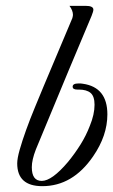

<svg xmlns="http://www.w3.org/2000/svg" viewBox="-20 -636 388 658"><path d="M125 2Q39 2 39 -76Q39 -93 47.5 -123Q56 -153 69.5 -190.5Q83 -228 99 -266.5Q115 -305 129 -339L228 -574Q230 -582 230 -585Q230 -600 218 -616H273Q300 -616 300 -603Q300 -597 294 -582Q262 -506 214 -391.5Q166 -277 103 -124Q89 -88 89 -63Q89 -16 123 -16Q158 -16 213 -81Q236 -109 255.5 -140Q275 -171 288 -205Q304 -244 304 -277Q304 -306 290.5 -317.5Q277 -329 250 -329H245Q229 -329 229 -339Q229 -350 249 -350Q252 -350 256 -350Q260 -350 264 -349Q348 -337 348 -244Q348 -171 299 -100Q229 2 125 2Z"/></svg>

Font: Carattere
Style: Regular
Weight: 400
Designer: Robert E. Leuschke
Foundry: Robert E. Leuschke
Version: Version 1.010; ttfautohint (v1.8.3)